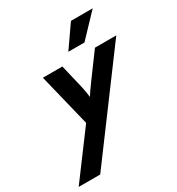

<svg xmlns="http://www.w3.org/2000/svg" viewBox="-267 -735 986 1067"><g transform="rotate(-30 226.0 -201.5)"><path d="M-75 208.3 138.9 -79.2 56.2 -416.7H181.2L217.4 -263.9Q222.2 -243.1 225 -226Q227.8 -209 229.2 -193.8Q238.9 -209 250.7 -226Q262.5 -243.1 277.8 -263.9L390.3 -416.7H527.1L63.2 208.3ZM250.7 -470.8 349.3 -612.5H488.9L354.2 -470.8Z"/></g></svg>

Font: Afacad
Style: Bold Italic
Weight: 700
Italic angle: -14°
Designer: Kristian Moeller
Foundry: Dicotype
Version: Version 1.000; ttfautohint (v1.8.4.7-5d5b)